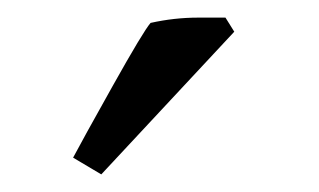

<svg xmlns="http://www.w3.org/2000/svg" viewBox="-20 -696 362 218"><path d="M151 -670Q178 -676 205 -676Q232 -676 236 -676L246 -660L95 -498L63 -517Q73 -536 108 -598.5Q143 -661 151 -670Z"/></svg>

Font: Buenard
Style: Regular
Weight: 400
Designer: Gustavo Ibarra
Foundry: FontFuror
Version: Version 1.001 2011